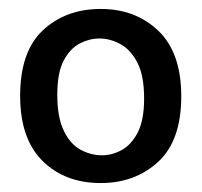

<svg xmlns="http://www.w3.org/2000/svg" viewBox="-20 -690 451 429"><path d="M205 -281Q125 -281 75 -330.5Q25 -380 25 -476Q25 -575 76 -622.5Q127 -670 205 -670Q283 -670 334 -621Q385 -572 385 -475Q385 -376 333.5 -328.5Q282 -281 205 -281ZM208 -343Q230 -343 251.5 -354.5Q273 -366 287.5 -393.5Q302 -421 302 -470Q302 -521 287 -550Q272 -579 249 -591.5Q226 -604 202 -604Q180 -604 158.5 -593Q137 -582 122.5 -555Q108 -528 108 -478Q108 -428 122.5 -398Q137 -368 160 -355.5Q183 -343 208 -343Z"/></svg>

Font: Bricolage Grotesque 10pt
Style: Regular
Weight: 400
Designer: Mathieu Triay
Foundry: Atelier Triay
Version: Version 1.000; ttfautohint (v1.8.4.7-5d5b);gftools[0.9.32]